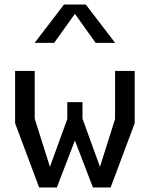

<svg xmlns="http://www.w3.org/2000/svg" viewBox="-20 -826 660 846"><path d="M132.5 -637H218.5L310 -765L401.5 -637H487.5L358 -806H262ZM152.5 0H230.5L310 -207L389.5 0H467.5L573.5 -283V-513.5H487V-301.5L420.5 -91L343.5 -303V-376H276.5V-301.5L200 -91L133 -303V-513.5H46.5V-283Z"/></svg>

Font: FontWithASyntaxHighlighterNightOwl
Style: Regular
Weight: 400
Designer: Riley Cran & the Lettermatic Team
Foundry: Lettermatic
Version: Version 1.000 (FontWithASyntaxHighlighterNightOwl)